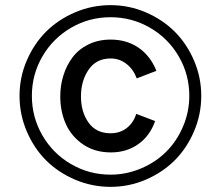

<svg xmlns="http://www.w3.org/2000/svg" viewBox="-20 -722 860 747"><path d="M547.2 -23Q482 5 410 5Q338 5 272.2 -23Q206.5 -51 159.2 -98.2Q112 -145.5 84 -211.2Q56 -277 56 -349Q56 -421 84 -486.2Q112 -551.5 159.2 -598.8Q206.5 -646 272.2 -674Q338 -702 410 -702Q482 -702 547.2 -674Q612.5 -646 659.8 -598.8Q707 -551.5 735 -486.2Q763 -421 763 -349Q763 -277 735 -211.2Q707 -145.5 659.8 -98.2Q612.5 -51 547.2 -23ZM410 -42.5Q472 -42.5 529 -66.8Q586 -91 627 -132Q668 -173 692.2 -230Q716.5 -287 716.5 -349Q716.5 -432 675.5 -502.5Q634.5 -573 563.8 -614Q493 -655 410 -655Q327 -655 256.5 -614Q186 -573 145 -502.5Q104 -432 104 -349Q104 -266 145 -195.2Q186 -124.5 256.5 -83.5Q327 -42.5 410 -42.5ZM214.5 -347Q214.5 -390 226.8 -429Q239 -468 262.5 -499.2Q286 -530.5 324.2 -549.2Q362.5 -568 410.5 -568Q472.5 -568 518.8 -536.5Q565 -505 588.5 -446.5L512 -417Q499.5 -451.5 472.5 -473Q445.5 -494.5 410.5 -494.5Q354.5 -494.5 324.8 -451Q295 -407.5 295 -347Q295 -286.5 324.5 -245Q354 -203.5 410.5 -203.5Q447 -203.5 473.2 -224Q499.5 -244.5 510 -279L583.5 -251Q563.5 -193.5 518 -161.2Q472.5 -129 411.5 -129Q349 -129 303.5 -160Q258 -191 236.2 -239.5Q214.5 -288 214.5 -347Z"/></svg>

Font: HK Grotesk Medium
Style: Regular
Weight: 500
Designer: Alfredo Marco Pradil
Foundry: Hanken Design Co.
Version: Version 3.001;FEAKit 1.0